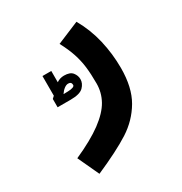

<svg xmlns="http://www.w3.org/2000/svg" viewBox="-174 -645 947 1001"><g transform="rotate(-30 300.0 -145.0)"><path d="M358 -186.5Q358 -244 352.8 -286.8Q347.5 -329.5 333.8 -371Q320 -412.5 294 -461.5L428 -517.5Q470.5 -442.5 489.5 -360Q508.5 -277.5 508.5 -193Q508.5 -76 464.8 -1.2Q421 73.5 345.8 121.8Q270.5 170 135.5 229L76 101Q181.5 54 243.5 8Q305.5 -38 331.8 -85.2Q358 -132.5 358 -186.5ZM133 -242.5V-361H186V-293Q206 -307 231 -307Q267 -307 281.8 -288.5Q296.5 -270 296.5 -248Q296.5 -223 275.8 -201.8Q255 -180.5 198.5 -180.5H120V-230.5ZM248.5 -241Q248.5 -260 229 -260Q217.5 -260 204.8 -250.5Q192 -241 181 -224.5L207.5 -225Q226.5 -225.5 237.5 -229.5Q248.5 -233.5 248.5 -241Z"/></g></svg>

Font: JuliaMono Black
Style: Italic
Weight: 900
Italic angle: -9°
Monospace: yes
Designer: cormullion
Foundry: corm
Version: Version 0.057; ttfautohint (v1.8.4)